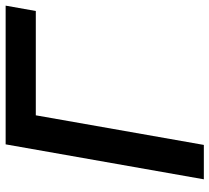

<svg xmlns="http://www.w3.org/2000/svg" viewBox="-51 -692 743 681"><g transform="rotate(-90 320.5 -351.5)"><path d="M252 -596H622L641 -703H149L25 0H147Z"/></g></svg>

Font: Geom Medium
Style: Italic
Weight: 500
Italic angle: -10°
Version: Version 1.102